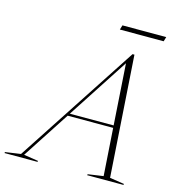

<svg xmlns="http://www.w3.org/2000/svg" viewBox="-202 -975 1005 1082"><g transform="rotate(15 300.5 -433.5)"><path d="M533.5 -19 618 -6 616.5 0H404.5L406.5 -6L496 -19L477.5 -295.5H212L32 -19L116.5 -6L115 0H-77.5L-76 -6L14 -19L475.5 -725H486.5ZM221 -309.5H476.5L453 -666ZM370.5 -840.5 378.5 -867H634L626 -840.5Z"/></g></svg>

Font: Newsreader Display ExtraLight
Style: Italic
Weight: 275
Italic angle: -17°
Designer: Hugues Gentile
Foundry: Production Type
Version: Version 1.002